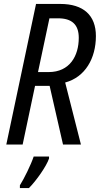

<svg xmlns="http://www.w3.org/2000/svg" viewBox="-20 -734 507 975"><path d="M12 0H95L158 -298H232L300 0H391L311 -315C412 -342 467 -437 467 -551C467 -656 404 -714 286 -714H163ZM227 -368H173L231 -641H275C344 -641 380 -610 380 -542C380 -450 334 -368 227 -368ZM81 207V221H127C164 184 216 110 229 71V61H151C137 103 102 174 81 207Z"/></svg>

Font: Noto Sans Condensed
Style: Italic
Weight: 400
Width: 3
Italic angle: -12°
Designer: Monotype Design Team
Foundry: Monotype Imaging Inc.
Version: Version 2.013